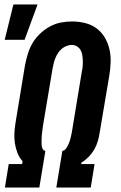

<svg xmlns="http://www.w3.org/2000/svg" viewBox="-20 -839 540 859"><path d="M2 0 19 -105H79L81 -118Q66 -134 58 -155Q50 -176 46.5 -198.5Q43 -221 44.5 -245Q46 -269 50 -293L92 -548Q97 -573 104.5 -598Q112 -623 125.5 -646Q139 -669 159 -688Q179 -707 202.5 -720Q226 -733 251.5 -738Q277 -743 302 -743Q332 -743 360.5 -736Q389 -729 411.5 -712.5Q434 -696 448.5 -671.5Q463 -647 469.5 -619Q476 -591 475 -561Q474 -531 469 -501L426 -246Q423 -226 417.5 -207Q412 -188 401.5 -170Q391 -152 376.5 -137Q362 -122 344 -111L343 -105H403L386 0H232L259 -164Q268 -165 274.5 -173.5Q281 -182 285 -190.5Q289 -199 292 -208Q295 -217 297 -226.5Q299 -236 301 -245Q303 -254 304 -263L346 -518Q349 -531 350 -543.5Q351 -556 350.5 -568.5Q350 -581 348 -593Q346 -605 340.5 -615Q335 -625 324.5 -631.5Q314 -638 301 -638Q290 -638 278 -633.5Q266 -629 256 -620.5Q246 -612 239 -601Q232 -590 227.5 -578.5Q223 -567 220 -555Q217 -543 215 -531L172 -275Q171 -265 169.5 -255Q168 -245 167 -235Q166 -225 166 -215Q166 -205 166 -195Q166 -185 169.5 -175.5Q173 -166 183 -164L156 0ZM1 -661 40 -819H148L90 -661Z"/></svg>

Font: Iosevka Term Curly Extrabold
Style: Italic
Weight: 800
Italic angle: -9°
Designer: Belleve Invis
Foundry: Belleve Invis
Version: Version 32.3.0